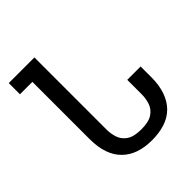

<svg xmlns="http://www.w3.org/2000/svg" viewBox="-203 -861 1006 1006"><g transform="rotate(-45 300.0 -357.5)"><path d="M345 14Q236 14 178 -44Q148 -73 132.5 -117.5Q117 -162 117 -223V-646H25V-729H215V-193Q215 -164 224.5 -134.5Q234 -105 262 -85.5Q290 -66 345 -66Q401 -66 429 -85.5Q457 -105 466.5 -134.5Q476 -164 476 -193V-302H575V-223Q575 -162 559 -117.5Q543 -73 514 -44Q484 -14 441 0Q398 14 345 14Z"/></g></svg>

Font: PlemolJP35 Console
Style: Regular
Weight: 400
Version: v2.0.3; ttfautohint (v1.8.4.7-5d5b-dirty) -l 6 -r 45 -G 200 